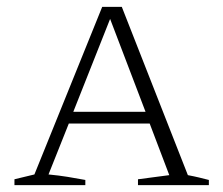

<svg xmlns="http://www.w3.org/2000/svg" viewBox="-20 -538 649 558"><path d="M526 -29Q537 -27 543.5 -25.5Q550 -24 559 -22Q568 -20 587 -15V0H381V-17L472 -29L415 -179H180L121 -31Q152 -28 176.5 -24Q201 -20 228 -15V0H22V-17L80 -31L277 -518H334ZM193 -213H403L300 -483Z"/></svg>

Font: Piazzolla SC ExtraLight
Style: Regular
Weight: 200
Designer: Juan Pablo del Peral
Foundry: Huerta Tipografica
Version: Version 1.330